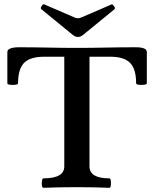

<svg xmlns="http://www.w3.org/2000/svg" viewBox="-20 -891 735 914"><path d="M187 3Q181 3 179.5 -8Q178 -19 180 -30.5Q182 -42 187 -42Q286 -42 286 -99V-621H191Q123 -621 94.5 -591.5Q66 -562 66 -495Q66 -489 53 -487.5Q40 -486 27.5 -487.5Q15 -489 15 -495V-643Q15 -666 71 -666Q139 -666 207 -664.5Q275 -663 343 -663Q414 -663 484.5 -664.5Q555 -666 627 -666Q679 -666 679 -643V-495Q679 -489 666 -487.5Q653 -486 640.5 -487.5Q628 -489 628 -495Q628 -562 599.5 -591.5Q571 -621 505 -621H406V-99Q406 -42 501 -42Q506 -42 507.5 -30.5Q509 -19 507.5 -8Q506 3 501 3Q422 0 344 0Q265 0 187 3ZM351 -715Q338 -715 325 -726L177 -847Q171 -851 178 -862Q185 -873 191 -870L332 -809Q342 -804 351 -804Q359 -804 370 -809L511 -870Q515 -872 522.5 -862Q530 -852 525 -847L377 -726Q364 -715 351 -715Z"/></svg>

Font: Junicode SmExp
Style: Bold
Weight: 700
Width: 6
Designer: Peter S. Baker
Version: Version 2.205; ttfautohint (v1.8.4)